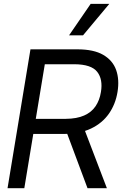

<svg xmlns="http://www.w3.org/2000/svg" viewBox="-20 -986 640 1006"><path d="M19.5 0 139.6 -727.5H385.7Q471.2 -727.5 521 -698.5Q570.8 -669.4 588.6 -619.1Q606.4 -568.8 595.7 -503.9Q585.4 -440.4 550.8 -390.6Q516.1 -340.8 457 -312.5Q397.9 -284.2 313.5 -284.2H114.3L128.9 -363.3H324.2Q382.8 -363.8 421.1 -380.9Q459.5 -397.9 480.7 -429.4Q502 -460.9 508.8 -503.9Q520 -570.3 489.3 -609.6Q458.5 -648.9 370.1 -649.4H214.8L107.4 0ZM438.5 0 316.4 -327.1H415L540 0ZM341.8 -800.8 455.1 -965.8H552.7L415 -800.8Z"/></svg>

Font: Inter Tight
Style: Italic
Weight: 400
Italic angle: -9.39999°
Designer: Rasmus Andersson
Foundry: rsms
Version: Version 3.002